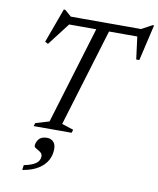

<svg xmlns="http://www.w3.org/2000/svg" viewBox="-102 -783 927 1126"><g transform="rotate(10 361.5 -219.5)"><path d="M675.5 -623H184L239.5 -633.5L129 -489.5L110.5 -499L185.5 -704H194L242.5 -662L209.5 -670H679L636.5 -662L714.5 -704H723L673 -489H654.5L636 -632.5ZM398 -639.5H474L292.5 -41.5L362 -19L356 0H130L136 -19L217 -43ZM156 112.5Q156 92.5 170.8 73.2Q185.5 54 220.5 54Q241.5 54 256.8 68Q272 82 272 112.5Q272 148.5 254.8 179.8Q237.5 211 201.2 233.5Q165 256 108.5 265L112.5 235.5Q149.5 228 169.8 217.5Q190 207 198 194Q206 181 206 166.5Q206 152 193.5 143Q181 134 168.5 127.2Q156 120.5 156 112.5Z"/></g></svg>

Font: Newsreader 16pt
Style: Italic
Weight: 400
Italic angle: -17°
Designer: Hugues Gentile
Foundry: Production Type
Version: Version 1.003